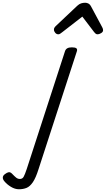

<svg xmlns="http://www.w3.org/2000/svg" viewBox="-307 -860 771 1399"><path d="M-169 519Q-198 519 -227 501.5Q-256 484 -275 461Q-287 447 -286.5 433Q-286 419 -270 408Q-256 397 -244 395Q-232 393 -220 405Q-201 425 -189 434.5Q-177 444 -162 444Q-144 444 -135 428.5Q-126 413 -112 371L167 -488Q172 -502 184 -508.5Q196 -515 217 -515Q241 -515 249.5 -508Q258 -501 253 -486L-26 372Q-46 436 -67.5 467.5Q-89 499 -113.5 509Q-138 519 -169 519ZM118 -610Q105 -610 95.5 -621Q86 -632 86 -644Q86 -653 90 -659Q94 -665 98 -669L256 -818Q270 -831 284 -835.5Q298 -840 314 -840Q327 -840 338.5 -833.5Q350 -827 356 -814L438 -661Q442 -654 443 -649Q444 -644 444 -639Q444 -627 429.5 -618.5Q415 -610 405 -610Q395 -610 389.5 -615Q384 -620 379 -626L293 -739L146 -625Q140 -621 133 -615.5Q126 -610 118 -610Z"/></svg>

Font: Playwrite RO
Style: Regular
Weight: 400
Designer: Veronika Burian, José Scaglione
Foundry: TypeTogether
Version: Version 1.002